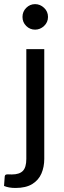

<svg xmlns="http://www.w3.org/2000/svg" viewBox="-55 -750 315 952"><path d="M21.5 182Q-11.5 182 -35 172L-31.5 124.5Q-30.5 118.5 -27 116.5Q-23.5 114.5 -16 114.5L3.5 115Q41 115 58.2 97.5Q75.5 80 75.5 38V-506.5H164.5V38Q164.5 77.5 150.5 110.2Q136.5 143 105 162.5Q73.5 182 21.5 182ZM119 -603Q93.5 -603 75 -621.2Q56.5 -639.5 56.5 -666Q56.5 -692.5 75 -711Q93.5 -729.5 119 -729.5Q144 -729.5 163.5 -711.2Q183 -693 183 -666Q183 -639.5 163.5 -621.2Q144 -603 119 -603Z"/></svg>

Font: Verano Sans
Style: Regular
Weight: 400
Designer: Lukasz Dziedzic with Adam Twardoch and Botio Nikoltchev
Foundry: tyPoland Lukasz Dziedzic
Version: Version 3.001;December 28, 2019;FontCreator 12.0.0.2547 64-b